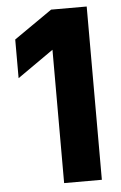

<svg xmlns="http://www.w3.org/2000/svg" viewBox="-52 -758 503 795"><g transform="rotate(-5 199.0 -360.0)"><path d="M182.1 0V-554.2L32.2 -449.2V-609.9L190.9 -720.2H338.9V0Z"/></g></svg>

Font: Aspekta 400
Style: Bold
Weight: 700
Designer: Ivo Dolenc
Version: Version 2.000